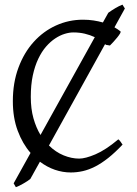

<svg xmlns="http://www.w3.org/2000/svg" viewBox="-20 -713 576 810"><path d="M109.9 -304.2Q109.9 -253.9 121.1 -214.1Q132.3 -174.3 150.9 -143.6L379.9 -556.2Q360.4 -565.4 337.9 -570.8Q315.4 -576.2 289.1 -576.2Q272.5 -576.2 252.7 -570.1Q232.9 -564 212.9 -550.8Q192.9 -537.6 174.3 -516.4Q155.8 -495.1 141.4 -464.8Q127 -434.6 118.4 -394.8Q109.9 -355 109.9 -304.2ZM497.1 -103Q465.8 -69.8 437.3 -47.1Q408.7 -24.4 382.1 -10.7Q355.5 2.9 329.8 8.8Q304.2 14.6 278.8 14.6Q244.6 14.6 211.4 3.2Q178.2 -8.3 148.4 -30.8L107.9 42Q103.5 45.9 95.5 51Q87.4 56.2 78.6 61.3Q69.8 66.4 61.3 70.6Q52.7 74.7 46.9 76.7L37.6 60.5L108.9 -67.9Q75.2 -106.4 54.7 -161.4Q34.2 -216.3 34.2 -286.1Q34.2 -364.3 57.9 -427.7Q81.5 -491.2 122.1 -536.1Q162.6 -581.1 216.3 -605.5Q270 -629.9 330.1 -629.9Q353.5 -629.9 374.5 -626.7Q395.5 -623.5 414.1 -618.2L437 -659.2Q451.2 -669.4 466.8 -678.7Q482.4 -688 496.6 -693.4L506.8 -677.2L462.9 -597.7Q469.7 -593.8 476.1 -589.6Q482.4 -585.4 487.8 -581.1Q490.7 -578.6 486.3 -571.3Q481.9 -564 474.4 -554.7Q466.8 -545.4 458.3 -536.1Q449.7 -526.9 443.8 -521L426.8 -523.9L423.3 -526.9L186.5 -99.1Q214.8 -71.3 248.3 -57.6Q281.7 -43.9 314 -43.9Q340.3 -43.9 382.8 -62Q425.3 -80.1 479 -125Q481.4 -124 484.1 -120.8Q486.8 -117.7 489.3 -114.3Q491.7 -110.8 493.7 -107.7Q495.6 -104.5 497.1 -103Z"/></svg>

Font: Gentium Plus Phon
Style: Regular
Weight: 400
Designer: J. Victor Gaultney, Annie Olsen, Iska Routamaa, Becca Hirsbrunner
Foundry: SIL International
Version: Version 5.000